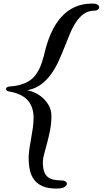

<svg xmlns="http://www.w3.org/2000/svg" viewBox="-20 -962 592 1083"><path d="M134.3 -453.1Q153.8 -449.7 177.5 -438.7Q201.2 -427.7 221.7 -409.4Q242.2 -391.1 256.1 -365.5Q270 -339.8 270 -307.6Q270 -267.1 262.5 -228.3Q254.9 -189.5 245.8 -155.5Q236.8 -121.6 229.2 -94Q221.7 -66.4 221.7 -48.3Q221.7 -17.6 228 2.7Q234.4 22.9 247.6 34.7Q260.7 46.4 280.5 51Q300.3 55.7 326.7 55.7Q341.3 55.7 349.4 61.5Q357.4 67.4 357.4 74.7Q357.4 84.5 343.8 93Q330.1 101.6 297.9 101.6Q251.5 101.6 221.2 88.6Q190.9 75.7 173.3 52.7Q155.8 29.8 148.7 -2Q141.6 -33.7 141.6 -71.3Q141.6 -96.2 146 -124Q150.4 -151.9 155.5 -180.9Q160.6 -210 165 -239.3Q169.4 -268.6 169.4 -296.9Q169.4 -359.9 135.7 -397Q102.1 -434.1 29.8 -446.3Q21 -448.7 17.3 -452.4Q13.7 -456.1 13.7 -460Q13.7 -471.7 34.2 -474.1Q71.3 -476.6 98.6 -485.1Q126 -493.7 145.5 -506.3Q165 -519 178 -535.6Q190.9 -552.2 200.2 -570.6Q209.5 -588.9 215.6 -608.6Q221.7 -628.4 227.5 -647.5Q242.7 -716.8 266.6 -771.5Q290.5 -826.2 324 -864Q357.4 -901.9 401.1 -921.9Q444.8 -941.9 499.5 -941.9Q521.5 -941.9 530.5 -935.5Q539.6 -929.2 539.6 -921.4Q539.6 -914.1 532.2 -908Q524.9 -901.9 513.7 -901.9Q479 -901.9 453.9 -884.5Q428.7 -867.2 409.4 -838.1Q390.1 -809.1 374.5 -771.7Q358.9 -734.4 343.3 -694.6Q327.6 -654.8 309.6 -615.2Q291.5 -575.7 267.3 -542.5Q243.2 -509.3 210.9 -485.4Q178.7 -461.4 134.3 -453.1Z"/></svg>

Font: Meddon
Style: Regular
Weight: 400
Designer: Vernon Adams
Foundry: Vernon Adams
Version: Version 1.000